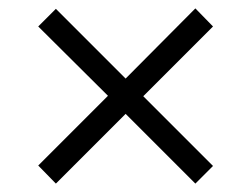

<svg xmlns="http://www.w3.org/2000/svg" viewBox="-20 -587 599 457"><path d="M113 -150 71 -193 237 -359 71 -524 113 -566 279 -400 445 -567 487 -524 321 -358 487 -192 445 -150 279 -316Z"/></svg>

Font: Noto Serif Lao
Style: Regular
Weight: 400
Designer: Monotype Design Team
Foundry: Monotype Imaging Inc.
Version: Version 2.003